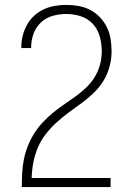

<svg xmlns="http://www.w3.org/2000/svg" viewBox="-20 -763 540 783"><path d="M69 0V-1Q69 -29 70.5 -57.5Q72 -86 77.5 -113.5Q83 -141 93.5 -167.5Q104 -194 119 -218Q134 -242 153 -262.5Q172 -283 194 -301.5Q216 -320 239 -335.5Q262 -351 285 -367.5Q308 -384 329 -403.5Q350 -423 365 -447Q380 -471 387.5 -498.5Q395 -526 395 -554Q395 -584 387 -613.5Q379 -643 359 -665Q339 -687 310 -696.5Q281 -706 251 -706Q223 -706 195.5 -698.5Q168 -691 147.5 -672Q127 -653 117 -626Q107 -599 107 -571Q107 -570 107 -569Q107 -568 107 -567H67Q67 -568 67 -569.5Q67 -571 67 -572Q67 -596 73 -619Q79 -642 90.5 -662.5Q102 -683 119.5 -699Q137 -715 158.5 -725Q180 -735 203.5 -739Q227 -743 251 -743Q276 -743 301 -738.5Q326 -734 348 -722.5Q370 -711 387.5 -692.5Q405 -674 416 -651.5Q427 -629 431 -604Q435 -579 435 -554Q435 -522 426.5 -490.5Q418 -459 401 -432Q384 -405 361 -383Q338 -361 312 -342Q286 -323 260 -304Q234 -285 210.5 -263.5Q187 -242 167 -216.5Q147 -191 134.5 -161.5Q122 -132 116 -100.5Q110 -69 109 -37H431V0Z"/></svg>

Font: Zed Sans Extralight
Style: Regular
Weight: 200
Designer: Belleve Invis
Foundry: Belleve Invis
Version: Version 1.0.0; ttfautohint (v1.8.4)